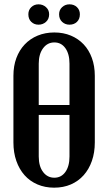

<svg xmlns="http://www.w3.org/2000/svg" viewBox="-20 -858 499 887"><path d="M42 -508Q42 -553 55.5 -589.5Q69 -626 94 -652.5Q119 -679 154 -693.5Q189 -708 231 -708Q273 -708 307.5 -693.5Q342 -679 366.5 -653Q391 -627 404.5 -590Q418 -553 418 -508V-200Q418 -153 404.5 -114.5Q391 -76 366.5 -48.5Q342 -21 307.5 -6Q273 9 230 9Q188 9 153 -6Q118 -21 93.5 -48.5Q69 -76 55.5 -114.5Q42 -153 42 -200ZM159 -373H301V-564Q301 -609 282 -635.5Q263 -662 231 -662Q199 -662 179 -635Q159 -608 159 -564ZM159 -135Q159 -90 179 -63.5Q199 -37 231 -37Q263 -37 282 -63.5Q301 -90 301 -135V-327H159ZM111 -792Q111 -812 124.5 -825Q138 -838 158 -838Q178 -838 192.5 -825Q207 -812 207 -792Q207 -770 192.5 -757Q178 -744 158 -744Q138 -744 124.5 -757Q111 -770 111 -792ZM253 -792Q253 -812 267 -825Q281 -838 301 -838Q322 -838 335.5 -825Q349 -812 349 -792Q349 -770 335.5 -757Q322 -744 301 -744Q281 -744 267 -757Q253 -770 253 -792Z"/></svg>

Font: Moniqa ExtBd Paragraph
Style: Regular
Weight: 800
Designer: Rajesh Rajput
Foundry: Rajesh Rajput
Version: Version 1.000